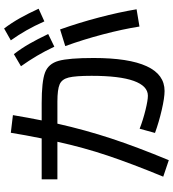

<svg xmlns="http://www.w3.org/2000/svg" viewBox="29 -878 879 978"><g transform="rotate(-90 469.0 -389.5)"><path d="M235.4 -537.1H43.9V-617.2H252.4Q269.5 -701.7 281.2 -774.4L371.1 -763.7Q357.4 -682.6 344.2 -617.2H431.6Q542 -617.2 587.4 -600.3Q632.8 -583.5 647.5 -531.2Q662.1 -479 662.1 -352.5Q662.1 -173.3 620.1 -82.3Q578.1 8.8 494.1 8.8Q459.5 8.8 397.5 -5.6Q335.4 -20 280.3 -40L301.8 -118.2Q347.2 -100.6 397 -88.4Q446.8 -76.2 469.7 -76.2Q519.5 -76.2 545.4 -148.2Q571.3 -220.2 571.3 -363.3Q571.3 -444.8 562.7 -479.5Q554.2 -514.2 528.1 -525.6Q502 -537.1 440.4 -537.1H327.6Q295.4 -394.5 252.2 -263.4Q209 -132.3 141.6 30.3L57.6 2Q124.5 -160.6 165 -281.5Q205.6 -402.3 235.4 -537.1ZM722.7 -497.1 807.6 -523.4Q841.3 -428.7 868.4 -325.7Q895.5 -222.7 910.2 -133.8L822.3 -119.1Q809.1 -203.6 782.5 -304.7Q755.9 -405.8 722.7 -497.1ZM620.1 -722.7 681.6 -758.8Q710.4 -721.7 733.9 -680.9Q757.3 -640.1 784.2 -584L719.7 -552.7Q696.3 -602.1 672.6 -642.1Q648.9 -682.1 620.1 -722.7ZM752 -774.4 812.5 -808.6Q841.8 -769.5 865.2 -727.8Q888.7 -686 913.1 -632.8L848.6 -603.5Q825.7 -654.8 802.7 -695.1Q779.8 -735.4 752 -774.4Z"/></g></svg>

Font: Pretendard JP Medium
Style: Regular
Weight: 500
Designer: Base glyphs from Inter by Rasmus Andersson; Hangeul glyphs from Noto Sans CJK(Source Han Sans) by Jang Soo-young and Kan
Foundry: Kil Hyung-jin
Version: Version 1.309